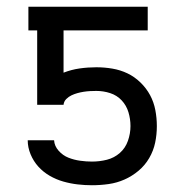

<svg xmlns="http://www.w3.org/2000/svg" viewBox="-20 -540 540 568"><path d="M252 8Q231 8 209.5 5.5Q188 3 167 -3Q146 -9 127 -20Q108 -31 93.5 -47Q79 -63 70.5 -83.5Q62 -104 62 -125H140Q141 -108 153.5 -94Q166 -80 182.5 -73.5Q199 -67 217 -64.5Q235 -62 252 -62Q275 -62 296.5 -67.5Q318 -73 334.5 -87.5Q351 -102 358.5 -123.5Q366 -145 366 -167Q366 -188 360 -208Q354 -228 340 -243Q326 -258 306 -264.5Q286 -271 265 -271Q256 -271 246.5 -270.5Q237 -270 227.5 -268.5Q218 -267 209 -264.5Q200 -262 191.5 -258Q183 -254 176 -247Q169 -240 168 -230H90V-450H64V-520H417V-450H168V-325Q191 -334 215.5 -337.5Q240 -341 265 -341Q289 -341 312.5 -337Q336 -333 357 -323Q378 -313 395.5 -296Q413 -279 424 -258.5Q435 -238 439.5 -214.5Q444 -191 444 -167Q444 -142 439 -118Q434 -94 421.5 -72.5Q409 -51 390 -35Q371 -19 348.5 -9Q326 1 301.5 4.5Q277 8 252 8Z"/></svg>

Font: Iosevka Term Curly
Style: Regular
Weight: 400
Designer: Belleve Invis
Foundry: Belleve Invis
Version: Version 32.3.0